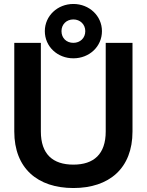

<svg xmlns="http://www.w3.org/2000/svg" viewBox="-20 -936 739 968"><path d="M350 12C530 12 648 -87 648 -273V-720H513V-273C513 -159 453 -106 350 -106C246 -106 186 -159 186 -273V-720H52V-273C52 -87 170 12 350 12ZM350 -642C430 -642 494 -701 494 -779C494 -856 430 -916 350 -916C270 -916 206 -856 206 -779C206 -701 270 -642 350 -642ZM350 -720C315 -720 290 -744 290 -779C290 -813 315 -838 350 -838C384 -838 410 -813 410 -779C410 -744 384 -720 350 -720Z"/></svg>

Font: Aspekta 600
Style: Regular
Weight: 600
Designer: Ivo Dolenc
Version: Version 2.100